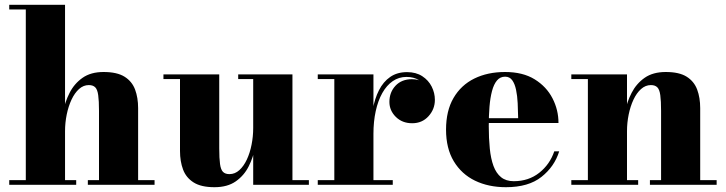

<svg xmlns="http://www.w3.org/2000/svg" viewBox="-20 -770 3024 800"><path d="M18.5 0V-19.5H87.5V-730.5H18.5V-750H251V-19.5H297.5V0ZM346 0V-19.5H392.5V-308Q392.5 -350 389.2 -373.5Q386 -397 376.8 -406.2Q367.5 -415.5 350 -415.5Q327.5 -415.5 309.2 -399Q291 -382.5 278 -354.8Q265 -327 258 -292.8Q251 -258.5 251 -223L234.5 -222.5Q234.5 -259.5 242.5 -302.2Q250.5 -345 270 -383.2Q289.5 -421.5 324 -445.8Q358.5 -470 411.5 -470Q467.5 -470 498.8 -450.5Q530 -431 542.8 -397Q555.5 -363 555.5 -319.5V-19.5H624V0Z M873.5 10Q818 10 786.8 -9.8Q755.5 -29.5 742.8 -63.5Q730 -97.5 730 -141V-440.5H661V-460H893.5V-152Q893.5 -110 896.8 -86.5Q900 -63 909.2 -53.8Q918.5 -44.5 936 -44.5Q959 -44.5 977.2 -61Q995.5 -77.5 1008.5 -105.2Q1021.5 -133 1028.2 -167.2Q1035 -201.5 1035 -237L1051 -237.5Q1051 -200.5 1043.2 -157.8Q1035.5 -115 1016.2 -76.8Q997 -38.5 962.2 -14.2Q927.5 10 873.5 10ZM1035 0V-440.5H972.5V-460H1198.5V-19.5H1267V0Z M1524.5 -212.5Q1524.5 -265.5 1532.8 -312Q1541 -358.5 1559 -394Q1577 -429.5 1606 -449.5Q1635 -469.5 1676 -469.5Q1713.5 -469.5 1739.5 -452.5Q1765.5 -435.5 1778.8 -409Q1792 -382.5 1792 -354Q1792 -315 1765.5 -285.8Q1739 -256.5 1697.5 -256.5Q1656 -256.5 1629.2 -283Q1602.5 -309.5 1602.5 -345.5Q1602.5 -385.5 1628 -412.8Q1653.5 -440 1696.5 -440Q1724 -440 1745.2 -427.5Q1766.5 -415 1778.8 -395.5Q1791 -376 1791 -354H1771.5Q1771.5 -378.5 1759.8 -400.5Q1748 -422.5 1726 -436Q1704 -449.5 1673.5 -449.5Q1642 -449.5 1616.5 -432Q1591 -414.5 1573 -382.5Q1555 -350.5 1545.5 -307Q1536 -263.5 1536 -212.5ZM1536 -460V-19.5H1616.5V0H1304V-19.5H1373V-440.5H1304V-460Z M2088 10Q2015.5 10 1959.2 -17.2Q1903 -44.5 1870.8 -98Q1838.5 -151.5 1838.5 -230Q1838.5 -308.5 1869.8 -362Q1901 -415.5 1956.5 -442.8Q2012 -470 2084.5 -470Q2158.5 -470 2207.8 -439.5Q2257 -409 2282 -360.5Q2307 -312 2307 -257.5H1905V-277.5H2139Q2138.5 -309.5 2137 -340.2Q2135.5 -371 2130.2 -396Q2125 -421 2114.2 -435.8Q2103.5 -450.5 2084.5 -450.5Q2064 -450.5 2050.8 -434.8Q2037.5 -419 2030 -390.5Q2022.5 -362 2019.5 -324.8Q2016.5 -287.5 2016.5 -244.5Q2016.5 -193.5 2020.8 -151.2Q2025 -109 2036.2 -78.5Q2047.5 -48 2068 -31.5Q2088.5 -15 2120.5 -15Q2182.5 -15 2226.8 -50Q2271 -85 2289.5 -139.5H2310Q2290.5 -76 2236.2 -33Q2182 10 2088 10Z M2592.5 -460V-19.5H2639V0H2360.5V-19.5H2429.5V-440.5H2360.5V-460ZM2897.5 -319.5V-19.5H2966V0H2688V-19.5H2734.5V-308Q2734.5 -350 2731.2 -373.5Q2728 -397 2718.8 -406.2Q2709.5 -415.5 2692 -415.5Q2669.5 -415.5 2651 -399Q2632.5 -382.5 2619.5 -354.8Q2606.5 -327 2599.5 -292.8Q2592.5 -258.5 2592.5 -223L2576 -222.5Q2576 -259.5 2584 -302.2Q2592 -345 2611.8 -383.2Q2631.5 -421.5 2666 -445.8Q2700.5 -470 2754 -470Q2810 -470 2841 -450.5Q2872 -431 2884.8 -397Q2897.5 -363 2897.5 -319.5Z"/></svg>

Font: Bodoni Moda 11pt ExtraBold
Style: Regular
Weight: 800
Designer: Owen Earl
Foundry: indestructible type
Version: Version 2.004